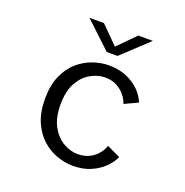

<svg xmlns="http://www.w3.org/2000/svg" viewBox="-127 -813 905 940"><g transform="rotate(20 325.0 -343.5)"><path d="M352 11Q311 11 268.8 -3.8Q226.5 -18.5 191 -50.2Q155.5 -82 133.8 -131.8Q112 -181.5 112 -251Q112 -321.5 133.8 -371.2Q155.5 -421 191 -452Q226.5 -483 268.8 -497.5Q311 -512 352 -512Q404.5 -512 445.2 -494.2Q486 -476.5 512.8 -448.8Q539.5 -421 551 -391L481.5 -358.5Q475 -379.5 458.5 -400.5Q442 -421.5 415.8 -435.8Q389.5 -450 353.5 -450Q317 -450 279.8 -429.5Q242.5 -409 217.8 -365.2Q193 -321.5 193 -251Q193 -181.5 217.8 -137.2Q242.5 -93 279.8 -72Q317 -51 353.5 -51Q390 -51 416.5 -65Q443 -79 459 -99.8Q475 -120.5 481 -140L551 -107Q540 -80 513.2 -52.8Q486.5 -25.5 445.8 -7.2Q405 11 352 11ZM181 -698H256.5L346.5 -608L435.5 -698H511.5L374 -569.5H318Z"/></g></svg>

Font: Trispace Light
Style: Regular
Weight: 300
Designer: Tyler Finck
Foundry: Etcetera Type Company
Version: Version 1.210; ttfautohint (v1.8.3)